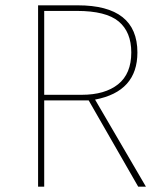

<svg xmlns="http://www.w3.org/2000/svg" viewBox="-20 -701 612 721"><path d="M146 -345H287Q374 -345 423.5 -384.5Q473 -424 473 -504Q473 -581 425.5 -620.5Q378 -660 269 -660H146ZM313 -324H146V0H123V-681H272Q496 -681 496 -504Q496 -357 337 -327L528 0H499Z"/></svg>

Font: FiraSans
Style: Regular
Weight: 150
Designer: Carrois Corporate & Edenspiekermann AG
Foundry: Carrois Corporate GbR & Edenspiekermann AG
Version: Version 3.106;PS 003.106;hotconv 1.0.70;makeotf.lib2.5.58329